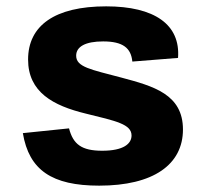

<svg xmlns="http://www.w3.org/2000/svg" viewBox="-20 -573 660 605"><path d="M314.5 -553C152 -553 68.5 -492 68.5 -385.5C68.5 -282.5 147.5 -240 250.5 -215C346.5 -191.5 394.5 -181.5 394.5 -146C394.5 -120.5 370 -98 302 -98C237 -98 210.5 -118.5 197.5 -168.5L52 -153.5C71.5 -37 143.5 12 292.5 12C463.5 12 556.5 -54.5 556.5 -165C556.5 -276 463.5 -301.5 362.5 -328.5C266.5 -354 220 -361.5 220 -397.5C220 -426 249 -442.5 305 -442.5C367.5 -442.5 393 -421.5 397 -379L541 -390.5C549 -495.5 467 -553 314.5 -553Z"/></svg>

Font: Monaspace Neon ExtraBold
Style: Regular
Weight: 800
Designer: Riley Cran & the Lettermatic Team
Foundry: Lettermatic
Version: Version 1.200 (Monaspace Neon)